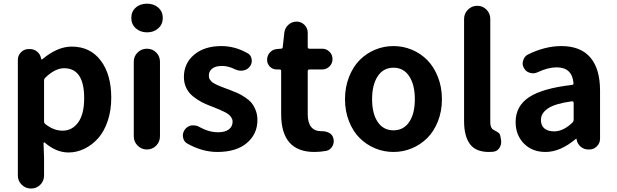

<svg xmlns="http://www.w3.org/2000/svg" viewBox="-20 -830 3423 1066"><path d="M79.1 144.5V-498Q79.1 -522.5 96.7 -540Q114.3 -557.6 138.7 -557.6H146.5Q168.9 -557.6 186.5 -543Q204.1 -528.3 208 -505.9L209 -502Q209 -500 210.9 -500Q212.9 -500 214.8 -501Q298.8 -571.3 377.9 -571.3Q480.5 -571.3 539.1 -494.1Q597.7 -417 597.7 -287.1Q597.7 -216.8 578.1 -158.7Q558.6 -100.6 525.4 -63Q492.2 -25.4 449.2 -4.4Q406.2 16.6 360.4 16.6Q292 16.6 228.5 -38.1Q226.6 -40 224.1 -39.1Q221.7 -38.1 221.7 -35.2L224.6 46.9V144.5Q224.6 174.8 203.6 195.8Q182.6 216.8 152.3 216.8Q122.1 216.8 100.6 195.8Q79.1 174.8 79.1 144.5ZM327.1 -104.5Q380.9 -104.5 414.1 -150.4Q447.3 -196.3 447.3 -285.2Q447.3 -451.2 335.9 -451.2Q286.1 -451.2 232.4 -399.4Q224.6 -392.6 224.6 -382.8V-156.2Q224.6 -146.5 232.4 -140.6Q278.3 -104.5 327.1 -104.5Z M722.7 -73.2V-487.3Q722.7 -517.6 744.1 -538.6Q765.6 -559.6 795.9 -559.6Q826.2 -559.6 847.2 -538.6Q868.2 -517.6 868.2 -487.3V-73.2Q868.2 -43 847.2 -21.5Q826.2 0 795.9 0Q765.6 0 744.1 -21.5Q722.7 -43 722.7 -73.2ZM796.9 -650.4Q758.8 -650.4 733.9 -672.9Q709 -695.3 709 -730.5Q709 -765.6 733.4 -787.6Q757.8 -809.6 796.9 -809.6Q834 -809.6 858.9 -787.6Q883.8 -765.6 883.8 -730.5Q883.8 -695.3 858.9 -672.9Q834 -650.4 796.9 -650.4Z M1186.5 13.7Q1102.5 13.7 1019.5 -33.2Q1000 -43.9 996.1 -68.4Q995.1 -73.2 995.1 -77.1Q995.1 -95.7 1006.8 -111.3Q1020.5 -129.9 1043.9 -133.8Q1049.8 -133.8 1054.7 -133.8Q1072.3 -133.8 1086.9 -125Q1139.6 -95.7 1190.4 -95.7Q1230.5 -95.7 1251 -111.8Q1271.5 -127.9 1271.5 -155.3Q1271.5 -166 1265.1 -176.3Q1258.8 -186.5 1251 -193.4Q1243.2 -200.2 1226.6 -208.5Q1210 -216.8 1199.2 -221.2Q1188.5 -225.6 1167 -234.4Q1158.2 -237.3 1154.3 -239.3Q1123 -251 1099.6 -263.2Q1076.2 -275.4 1051.8 -294.9Q1027.3 -314.5 1014.2 -341.8Q1001 -369.1 1001 -402.3Q1001 -478.5 1058.1 -526.4Q1115.2 -574.2 1209 -574.2Q1284.2 -574.2 1353.5 -535.2Q1374 -524.4 1377 -502Q1377.9 -497.1 1377.9 -492.2Q1377.9 -474.6 1367.2 -460.9Q1353.5 -442.4 1330.1 -438.5Q1324.2 -437.5 1317.4 -437.5Q1301.8 -437.5 1287.1 -444.3Q1248 -463.9 1212.9 -463.9Q1176.8 -463.9 1158.2 -449.2Q1139.6 -434.6 1139.6 -410.2Q1139.6 -403.3 1141.1 -397.5Q1142.6 -391.6 1147 -386.2Q1151.4 -380.9 1155.3 -376.5Q1159.2 -372.1 1167.5 -367.7Q1175.8 -363.3 1181.2 -360.4Q1186.5 -357.4 1197.8 -353Q1209 -348.6 1214.8 -346.2Q1220.7 -343.8 1233.9 -338.9Q1247.1 -334 1252.9 -332Q1280.3 -321.3 1298.3 -313.5Q1316.4 -305.7 1339.4 -290.5Q1362.3 -275.4 1376 -259.3Q1389.6 -243.2 1399.4 -218.3Q1409.2 -193.4 1409.2 -163.1Q1409.2 -85.9 1350.6 -36.1Q1292 13.7 1186.5 13.7Z M1725.6 13.7Q1541 13.7 1541 -196.3V-435.5Q1541 -444.3 1533.2 -444.3H1516.6Q1494.1 -444.3 1478.5 -460Q1462.9 -475.6 1462.9 -498Q1462.9 -521.5 1478.5 -538.6Q1494.1 -555.7 1516.6 -557.6L1539.1 -559.6Q1548.8 -559.6 1549.8 -568.4L1558.6 -648.4Q1561.5 -674.8 1581.1 -692.4Q1600.6 -710 1627 -710Q1652.3 -710 1670.4 -691.9Q1688.5 -673.8 1688.5 -648.4V-569.3Q1688.5 -559.6 1698.2 -559.6H1768.6Q1792 -559.6 1809.1 -543Q1826.2 -526.4 1826.2 -502Q1826.2 -477.5 1809.1 -460.9Q1792 -444.3 1768.6 -444.3H1698.2Q1688.5 -444.3 1688.5 -434.6V-196.3Q1688.5 -101.6 1764.6 -101.6Q1765.6 -101.6 1766.1 -101.6Q1766.6 -101.6 1767.6 -101.6Q1790 -101.6 1808.6 -91.8Q1827.1 -81.1 1831.1 -60.5Q1833 -53.7 1833 -46.9Q1833 -31.2 1825.2 -17.6Q1813.5 2.9 1791 7.8Q1757.8 13.7 1725.6 13.7Z M1895.5 -279.3Q1895.5 -346.7 1918 -403.3Q1940.4 -460 1977.5 -497.1Q2014.6 -534.2 2063 -554.2Q2111.3 -574.2 2164.6 -574.2Q2217.8 -574.2 2266.1 -554.2Q2314.5 -534.2 2351.6 -497.1Q2388.7 -460 2411.1 -403.3Q2433.6 -346.7 2433.6 -279.3Q2433.6 -211.9 2411.1 -155.8Q2388.7 -99.6 2351.6 -63Q2314.5 -26.4 2266.1 -6.3Q2217.8 13.7 2164.6 13.7Q2111.3 13.7 2063 -6.3Q2014.6 -26.4 1977.5 -63Q1940.4 -99.6 1918 -155.8Q1895.5 -211.9 1895.5 -279.3ZM2283.2 -279.3Q2283.2 -359.4 2252 -406.7Q2220.7 -454.1 2164.6 -454.1Q2108.4 -454.1 2077.1 -406.7Q2045.9 -359.4 2045.9 -279.3Q2045.9 -199.2 2077.1 -152.8Q2108.4 -106.4 2164.6 -106.4Q2220.7 -106.4 2252 -152.8Q2283.2 -199.2 2283.2 -279.3Z M2694.3 13.7Q2621.1 13.7 2588.9 -30.3Q2556.6 -74.2 2556.6 -157.2V-724.6Q2556.6 -754.9 2578.1 -776.4Q2599.6 -797.9 2629.9 -797.9Q2660.2 -797.9 2681.2 -776.4Q2702.1 -754.9 2702.1 -724.6V-150.4Q2702.1 -119.1 2719.7 -109.4Q2720.7 -108.4 2728.5 -104.5Q2736.3 -100.6 2739.3 -98.6Q2742.2 -96.7 2747.6 -92.8Q2752.9 -88.9 2754.9 -84.5Q2756.8 -80.1 2757.8 -75.2L2761.7 -53.7Q2762.7 -47.9 2762.7 -42Q2762.7 -24.4 2752.9 -8.8Q2740.2 10.7 2716.8 12.7Q2706.1 13.7 2694.3 13.7Z M3008.8 13.7Q2934.6 13.7 2888.7 -33.2Q2842.8 -80.1 2842.8 -152.3Q2842.8 -241.2 2917.5 -290.5Q2992.2 -339.8 3155.3 -358.4Q3165 -359.4 3164.1 -369.1Q3156.2 -456.1 3070.3 -456.1Q3022.5 -456.1 2964.8 -428.7Q2952.1 -422.9 2939.5 -422.9Q2930.7 -422.9 2921.9 -425.8Q2900.4 -431.6 2889.6 -451.2Q2881.8 -464.8 2881.8 -478.5Q2881.8 -486.3 2884.8 -494.1Q2890.6 -516.6 2911.1 -527.3Q3005.9 -574.2 3096.7 -574.2Q3203.1 -574.2 3257.3 -511.2Q3311.5 -448.2 3311.5 -327.1V-59.6Q3311.5 -35.2 3293.9 -17.6Q3276.4 0 3252 0H3247.1Q3222.7 0 3204.6 -15.1Q3186.5 -30.3 3181.6 -53.7V-58.6Q3180.7 -59.6 3179.2 -59.6Q3177.7 -59.6 3176.8 -58.6Q3090.8 13.7 3008.8 13.7ZM3056.6 -100.6Q3107.4 -100.6 3158.2 -149.4Q3165 -156.2 3165 -166V-258.8Q3165 -262.7 3162.1 -265.6Q3160.2 -267.6 3156.2 -267.6Q3156.2 -267.6 3155.3 -267.6Q3062.5 -254.9 3022.9 -228.5Q2983.4 -202.1 2983.4 -164.1Q2983.4 -131.8 3003.4 -116.2Q3023.4 -100.6 3056.6 -100.6Z"/></svg>

Font: Gen Jyuu GothicX Bold
Style: Bold
Weight: 700
Designer: Ryoko NISHIZUKA (kana &amp; ideographs); Paul D. Hunt (Latin, Greek &amp; Cyrillic); Wenlong ZHANG (bopomofo); Sandoll C
Version: Version 1.058.20140828